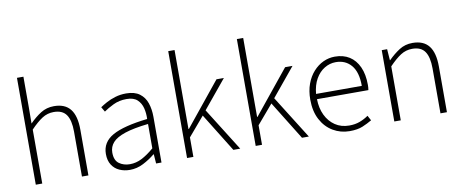

<svg xmlns="http://www.w3.org/2000/svg" viewBox="-69 -1093 3387 1405"><g transform="rotate(-10 1625.0 -390.5)"><path d="M102 0V-794H150V-564L149 -446Q190 -488 233.5 -515.5Q277 -543 332 -543Q414 -543 453.5 -492.5Q493 -442 493 -340V0H445V-334Q445 -418 416.5 -459.5Q388 -501 323 -501Q276 -501 237 -476Q198 -451 150 -401V0Z M800 13Q758 13 723 -2.5Q688 -18 667 -50.5Q646 -83 646 -132Q646 -220 728.5 -266Q811 -312 988 -332Q990 -374 980.5 -412.5Q971 -451 944 -476.5Q917 -502 864 -502Q809 -502 765 -480.5Q721 -459 693 -439L672 -475Q691 -488 720 -504Q749 -520 787 -531.5Q825 -543 868 -543Q931 -543 968 -515.5Q1005 -488 1020.5 -442Q1036 -396 1036 -340V0H996L991 -69H988Q948 -36 900 -11.5Q852 13 800 13ZM807 -28Q853 -28 896 -50Q939 -72 988 -114V-295Q879 -283 814.5 -261.5Q750 -240 722 -208.5Q694 -177 694 -134Q694 -76 727.5 -52Q761 -28 807 -28Z M1226 0V-794H1273V-207H1276L1538 -530H1593L1420 -320L1621 0H1570L1393 -286L1273 -145V0Z M1736 0V-794H1783V-207H1786L2048 -530H2103L1930 -320L2131 0H2080L1903 -286L1783 -145V0Z M2433 13Q2366 13 2310 -20Q2254 -53 2221 -115Q2188 -177 2188 -264Q2188 -329 2207 -380.5Q2226 -432 2259 -468.5Q2292 -505 2333 -524Q2374 -543 2419 -543Q2482 -543 2527 -514.5Q2572 -486 2597 -431Q2622 -376 2622 -298Q2622 -289 2621.5 -279.5Q2621 -270 2619 -259H2237Q2238 -192 2263 -140Q2288 -88 2332.5 -58Q2377 -28 2437 -28Q2481 -28 2515.5 -41Q2550 -54 2580 -75L2600 -38Q2568 -19 2530 -3Q2492 13 2433 13ZM2237 -298H2577Q2577 -400 2534 -451Q2491 -502 2419 -502Q2374 -502 2334.5 -478Q2295 -454 2269 -408.5Q2243 -363 2237 -298Z M2766 0V-530H2806L2812 -447H2814Q2855 -488 2898 -515.5Q2941 -543 2996 -543Q3078 -543 3117.5 -492.5Q3157 -442 3157 -340V0H3109V-334Q3109 -418 3080.5 -459.5Q3052 -501 2987 -501Q2940 -501 2901 -476Q2862 -451 2814 -401V0Z"/></g></svg>

Font: Noto Sans KR Thin ExtraLight
Style: Regular
Weight: 250
Version: Version 2.004-H2;hotconv 1.0.118;makeotfexe 2.5.65603